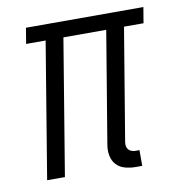

<svg xmlns="http://www.w3.org/2000/svg" viewBox="-65 -580 606 649"><g transform="rotate(-10 237.5 -256.0)"><path d="M349 8Q330 8 312.5 3Q295 -2 283.5 -14.5Q272 -27 268.5 -45Q265 -63 268 -81L332 -466H185L108 0H47L124 -466H57L66 -520H469L460 -466H393L329 -81Q328 -74 329 -67.5Q330 -61 334 -56Q338 -51 344.5 -48.5Q351 -46 358 -46H372V8Z"/></g></svg>

Font: Iosevka QP Light
Style: Italic
Weight: 300
Italic angle: -9°
Designer: Belleve Invis
Foundry: Belleve Invis
Version: Version 20.0.0; ttfautohint (v1.8.4)